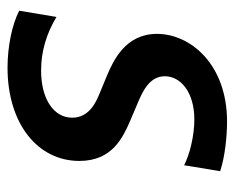

<svg xmlns="http://www.w3.org/2000/svg" viewBox="-75 -517 602 492"><g transform="rotate(90 226.0 -271.0)"><path d="M153.4 10.7C297.2 10.7 392.4 -66.8 392.4 -173.3C392.4 -258.2 332 -285.2 286.9 -304.7L239.3 -324.9C213.1 -336.3 175.4 -353.7 175.4 -392.4C175.4 -432.9 216.3 -468 286.2 -468C327.4 -468 375.7 -456.3 403.4 -441.8L418.7 -534.1C380.7 -546.9 327.4 -551.8 291.5 -551.8C144.9 -551.8 66.8 -458.1 66.8 -372.2C66.8 -291.2 135.7 -260.3 174 -244L220.5 -224.8C240.4 -216.6 281.6 -198.9 281.6 -155.2C281.6 -108 234.4 -75.3 160.5 -75.3C111.5 -75.3 66.1 -89.1 23.4 -114.7L7.5 -19.2C44 -0.4 100.5 10.7 153.4 10.7Z"/></g></svg>

Font: TID UI Medium
Style: Italic
Weight: 500
Italic angle: -9.39999°
Designer: The TID Project Authors
Foundry: Bakken & Bæck
Version: Version 1.001;hotconv 1.0.109;makeotfexe 2.5.65596